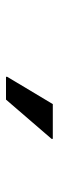

<svg xmlns="http://www.w3.org/2000/svg" viewBox="202 -1002 196 640"><g transform="rotate(90 300.0 -682.0)"><path d="M236 -604H312L443 -756V-760H327L236 -608Z"/></g></svg>

Font: Kufam Arabic Latin Roman Normal
Style: Regular
Weight: 400
Designer: Wael Morcos & Artur Schmal
Version: Version 1.200;PS 001.200;hotconv 1.0.88;makeotf.lib2.5.64775